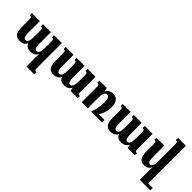

<svg xmlns="http://www.w3.org/2000/svg" viewBox="162 -1960 3408 3408"><g transform="rotate(45 1866.0 -256.5)"><path d="M576 -492V-438C615 -438 623 -428 623 -378V-227C623 -133 605 -73 555 -73C512 -73 499 -120 499 -207V-492H300V-438C339 -438 347 -429 347 -375V-215C347 -126 327 -73 279 -73C234 -73 221 -121 221 -207V-492H23V-438C63 -438 70 -431 70 -377V-179C70 -44 120 11 213 11C279 11 326 -9 352 -65H358C378 -8 422 11 486 11C559 11 595 -15 622 -64H627C625 -40 623 -17 623 7V247H821V194C779 194 774 183 774 136V-492Z M1421 -492V-439C1460 -439 1467 -429 1467 -378V-227C1467 -133 1449 -73 1400 -73C1358 -73 1344 -120 1344 -207V-492H1146V-439C1184 -439 1193 -430 1193 -375V-215C1193 -126 1173 -73 1125 -73C1080 -73 1068 -121 1068 -207V-492H870V-438C910 -438 917 -431 917 -377V-179C917 -44 967 11 1059 11C1123 11 1172 -9 1198 -65H1203C1224 -8 1265 11 1329 11C1402 11 1439 -15 1466 -64H1471L1482 0H1665V-53C1624 -53 1619 -64 1619 -111V-492Z M2277 -62H2131C2182 -151 2205 -227 2205 -309C2205 -441 2149 -502 2048 -502C1984 -502 1944 -470 1918 -420H1914L1902 -492H1716V-438C1754 -438 1765 -429 1765 -379V0H1917V-262C1917 -356 1937 -416 1986 -416C2031 -416 2053 -375 2053 -281C2053 -202 2039 -107 2002 0H2277Z M2854 -492V-439C2893 -439 2900 -429 2900 -378V-227C2900 -133 2882 -73 2833 -73C2791 -73 2777 -120 2777 -207V-492H2579V-439C2617 -439 2626 -430 2626 -375V-215C2626 -126 2606 -73 2558 -73C2513 -73 2501 -121 2501 -207V-492H2303V-438C2343 -438 2350 -431 2350 -377V-179C2350 -44 2400 11 2492 11C2556 11 2605 -9 2631 -65H2636C2657 -8 2698 11 2762 11C2835 11 2872 -15 2899 -64H2904L2915 0H3098V-53C3057 -53 3052 -64 3052 -111V-492Z M3732 185H3620V-760H3422V-706C3458 -706 3468 -697 3468 -646V-228C3468 -139 3453 -75 3403 -75C3360 -75 3346 -128 3346 -215V-492H3148V-438C3189 -438 3195 -430 3195 -374V-185C3195 -50 3241 11 3340 11C3399 11 3439 -12 3468 -70H3472C3471 -46 3468 -23 3468 1V247H3732Z"/></g></svg>

Font: Noto Serif Armenian Condensed Extra
Style: Regular
Weight: 800
Width: 3
Designer: Monotype Design Team
Foundry: Monotype Imaging Inc.
Version: Version 1.901